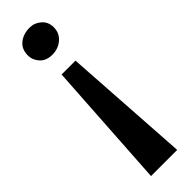

<svg xmlns="http://www.w3.org/2000/svg" viewBox="-303 -751 905 905"><g transform="rotate(-45 150.0 -298.0)"><path d="M66.5 151.5 107 -485H199.5L241 151.5ZM157 -748Q188.5 -748 213.5 -726.2Q238.5 -704.5 238.5 -669Q238.5 -630 210.2 -605.8Q182 -581.5 142.5 -581.5Q102 -581.5 80 -605.8Q58 -630 58 -661Q58 -702.5 86 -725.2Q114 -748 157 -748Z"/></g></svg>

Font: Merriweather ExtraBold
Style: Regular
Weight: 800
Version: Version 2.100